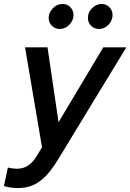

<svg xmlns="http://www.w3.org/2000/svg" viewBox="-65 -744 661 974"><path d="M0 0ZM118 53Q126 40 133 28Q140 16 148 3Q126 -125 105 -251Q84 -377 62 -504H176Q190 -408 204 -314Q218 -220 232 -124Q289 -220 345.5 -314Q402 -408 459 -504H576Q490 -363 405 -223.5Q320 -84 234 58Q210 98 187 126.5Q164 155 139.5 173.5Q115 192 87 201Q59 210 24 210Q7 210 -9.5 207.5Q-26 205 -45 200Q-40 176 -35 152.5Q-30 129 -25 106Q0 112 20 112Q52 112 75.5 97Q99 82 118 53ZM238 -597Q215 -597 198.5 -613Q182 -629 182 -653Q182 -678 200 -698L203 -702Q224 -724 253 -724Q276 -724 292 -707.5Q308 -691 308 -668Q308 -654 302 -641Q296 -628 286.5 -618Q277 -608 264 -602.5Q251 -597 238 -597ZM437 -597Q413 -597 397 -613.5Q381 -630 381 -653Q381 -680 398 -698L402 -702Q423 -724 451 -724Q474 -724 490 -707.5Q506 -691 506 -668Q506 -640 485.5 -618.5Q465 -597 437 -597Z"/></svg>

Font: Rosa Sans Medium
Style: Italic
Weight: 500
Italic angle: -12°
Designer: Pentagram / MCKL
Foundry: Pentagram / MCKL
Version: Version 1.005;September 16, 2019;FontCreator 11.5.0.2425 64-